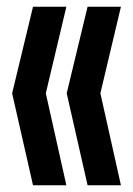

<svg xmlns="http://www.w3.org/2000/svg" viewBox="-20 -628 395 570"><path d="M177 -608 116 -351 177 -78H78L16 -351L78 -608ZM339 -608 278 -351 339 -78H240L178 -351L240 -608Z"/></svg>

Font: SVN-Bebas Neue
Style: Bold
Weight: 700
Designer: Ryoichi Tsunekawa
Foundry: Ryoichi Tsunekawa
Version: Version 1.300; ttfautohint (v1.7.9-c794)